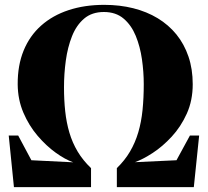

<svg xmlns="http://www.w3.org/2000/svg" viewBox="-20 -772 858 792"><path d="M37.5 0 16 -213H55L109.5 -111L282 -102.5Q249 -114 210 -142Q171 -170 135.2 -211.8Q99.5 -253.5 76.5 -307.2Q53.5 -361 53 -424Q52.5 -502.5 77.5 -563.5Q102.5 -624.5 149.8 -666.5Q197 -708.5 263 -730.2Q329 -752 410 -752Q474 -752 529.8 -738Q585.5 -724 630.5 -696.8Q675.5 -669.5 707.8 -629.8Q740 -590 757.5 -538.5Q775 -487 775 -424.5Q775 -357.5 750.5 -303.2Q726 -249 688.2 -208.2Q650.5 -167.5 609.8 -141Q569 -114.5 536.5 -103L708 -111L763.5 -213H801.5L779.5 0H462V-78.5Q495 -110.5 516.5 -147.2Q538 -184 550.5 -226.5Q563 -269 568 -318.5Q573 -368 573 -425Q573 -475.5 565.5 -527.8Q558 -580 540 -624Q522 -668 490 -695.2Q458 -722.5 408.5 -722.5Q359 -722.5 327 -695.2Q295 -668 277 -622.5Q259 -577 251.5 -522.2Q244 -467.5 244 -412Q244 -359.5 249 -313Q254 -266.5 266.2 -225Q278.5 -183.5 300.2 -147Q322 -110.5 355.5 -78.5V0Z"/></svg>

Font: Merriweather 144pt Black
Style: Regular
Weight: 900
Version: Version 2.100